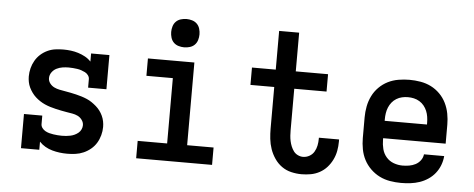

<svg xmlns="http://www.w3.org/2000/svg" viewBox="-50 -880 2501 1013"><g transform="rotate(5 1200.0 -373.5)"><path d="M334 8Q314 8 294 5.5Q274 3 254.5 -2.5Q235 -8 217.5 -18Q200 -28 186 -43V0H89V-181H186V-136Q186 -125 193 -115.5Q200 -106 210 -100.5Q220 -95 231 -92Q242 -89 253 -87.5Q264 -86 275 -85Q286 -84 297 -84Q309 -84 320.5 -85Q332 -86 343.5 -88.5Q355 -91 365.5 -96Q376 -101 385 -108.5Q394 -116 399 -127Q404 -138 404 -149Q404 -164 394.5 -177Q385 -190 371.5 -196.5Q358 -203 343 -205.5Q328 -208 313 -210.5Q298 -213 283 -216Q268 -219 253 -222.5Q238 -226 223.5 -230.5Q209 -235 195.5 -241Q182 -247 169 -255.5Q156 -264 145 -274Q134 -284 125 -296.5Q116 -309 109.5 -322.5Q103 -336 100 -351Q97 -366 97 -381Q97 -403 102.5 -424.5Q108 -446 119 -465Q130 -484 146 -498.5Q162 -513 182 -522.5Q202 -532 223.5 -535Q245 -538 267 -538Q287 -538 307 -535.5Q327 -533 346 -527Q365 -521 382.5 -511.5Q400 -502 414 -487V-530H511V-349H414V-394Q414 -405 407 -414.5Q400 -424 390 -429Q380 -434 369.5 -437.5Q359 -441 348 -442.5Q337 -444 326 -445Q315 -446 303 -446Q287 -446 270.5 -443.5Q254 -441 239 -433.5Q224 -426 214 -412Q204 -398 204 -381Q204 -366 213.5 -353.5Q223 -341 236.5 -334.5Q250 -328 265 -325Q280 -322 295 -319.5Q310 -317 325 -314Q340 -311 354.5 -307.5Q369 -304 383.5 -299.5Q398 -295 412 -289Q426 -283 438.5 -274.5Q451 -266 462.5 -256Q474 -246 483 -234Q492 -222 498.5 -208Q505 -194 508 -179Q511 -164 511 -149Q511 -127 505 -105Q499 -83 487.5 -64Q476 -45 458.5 -30.5Q441 -16 420.5 -7Q400 2 378 5Q356 8 334 8Z M699 0V-92H855V-438H715V-530H961V-92H1101V0ZM900 -605Q885 -605 870 -609.5Q855 -614 844.5 -624.5Q834 -635 829.5 -650Q825 -665 825 -680Q825 -695 829.5 -710Q834 -725 844.5 -735.5Q855 -746 870 -750.5Q885 -755 900 -755Q915 -755 930 -750.5Q945 -746 955.5 -735.5Q966 -725 970.5 -710Q975 -695 975 -680Q975 -665 970.5 -650Q966 -635 955.5 -624.5Q945 -614 930 -609.5Q915 -605 900 -605Z M1575 8Q1548 8 1520.5 1.5Q1493 -5 1470.5 -21Q1448 -37 1432 -60.5Q1416 -84 1407 -110Q1398 -136 1395 -163.5Q1392 -191 1392 -218V-438H1266V-530H1392V-735H1498V-530H1669V-438H1498V-218Q1498 -204 1499 -189.5Q1500 -175 1503 -161Q1506 -147 1511.5 -133.5Q1517 -120 1525.5 -108.5Q1534 -97 1547.5 -90.5Q1561 -84 1575 -84Q1593 -84 1609 -93Q1625 -102 1634 -117.5Q1643 -133 1646.5 -150.5Q1650 -168 1650 -186Q1650 -187 1650 -188.5Q1650 -190 1650 -192H1757Q1757 -189 1757 -186.5Q1757 -184 1757 -181Q1757 -156 1752.5 -131.5Q1748 -107 1737 -84.5Q1726 -62 1709.5 -43.5Q1693 -25 1671 -13Q1649 -1 1624.5 3.5Q1600 8 1575 8Z M2102 8Q2073 8 2043.5 3Q2014 -2 1988 -15Q1962 -28 1940.5 -49Q1919 -70 1905.5 -96Q1892 -122 1886.5 -151.5Q1881 -181 1881 -210V-320Q1881 -349 1886.5 -378Q1892 -407 1905 -433.5Q1918 -460 1939 -481Q1960 -502 1986 -515Q2012 -528 2041.5 -533Q2071 -538 2100 -538Q2129 -538 2158.5 -533Q2188 -528 2214 -515Q2240 -502 2261 -481Q2282 -460 2295 -433.5Q2308 -407 2313.5 -378Q2319 -349 2319 -320V-219H1988V-210Q1988 -186 1994 -162Q2000 -138 2016 -119.5Q2032 -101 2055 -92.5Q2078 -84 2102 -84Q2120 -84 2137.5 -87Q2155 -90 2170.5 -98Q2186 -106 2197 -120.5Q2208 -135 2210 -153H2317Q2315 -128 2306 -104.5Q2297 -81 2281.5 -61.5Q2266 -42 2245 -28Q2224 -14 2200.5 -6Q2177 2 2152 5Q2127 8 2102 8ZM2212 -311V-320Q2212 -336 2209.5 -352Q2207 -368 2201 -382.5Q2195 -397 2185 -409.5Q2175 -422 2161 -430.5Q2147 -439 2131.5 -442.5Q2116 -446 2100 -446Q2084 -446 2068.5 -442.5Q2053 -439 2039 -430.5Q2025 -422 2015 -409.5Q2005 -397 1999 -382.5Q1993 -368 1990.5 -352Q1988 -336 1988 -320V-311Z"/></g></svg>

Font: Iosevka Curly Slab SmBdEx
Style: Regular
Weight: 600
Width: 7
Monospace: yes
Designer: Belleve Invis
Foundry: Belleve Invis
Version: Version 11.1.0; ttfautohint (v1.8.3)